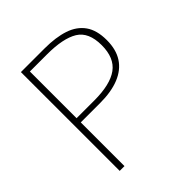

<svg xmlns="http://www.w3.org/2000/svg" viewBox="-182 -783 907 907"><g transform="rotate(-45 271.0 -330.0)"><path d="M100 0V-660H258Q333 -660 385.5 -642.5Q438 -625 466 -585.5Q494 -546 494 -480Q494 -417 467 -375.5Q440 -334 388 -313Q336 -292 262 -292H132V0ZM132 -320H250Q357 -320 408.5 -357.5Q460 -395 460 -480Q460 -567 407 -599.5Q354 -632 246 -632H132Z"/></g></svg>

Font: Source Sans Variable
Style: Regular
Weight: 200
Designer: Paul D. Hunt
Foundry: Adobe Systems Incorporated
Version: Version 3.006;hotconv 1.0.111;makeotfexe 2.5.65597